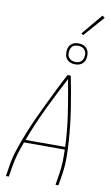

<svg xmlns="http://www.w3.org/2000/svg" viewBox="-121 -1224 741 1281"><g transform="rotate(10 250.0 -583.0)"><path d="M16 0 28 -74Q37 -131 56 -187Q75 -243 97 -299Q119 -355 144 -409.5Q169 -464 195.5 -518.5Q222 -573 248.5 -627Q275 -681 304 -735H326Q337 -681 346.5 -627Q356 -573 364.5 -518.5Q373 -464 379 -409.5Q385 -355 389 -299Q393 -243 393 -187Q393 -131 384 -74L372 0H352L364 -74Q371 -116 372.5 -158Q374 -200 372 -242H96Q80 -200 67.5 -158Q55 -116 48 -74L36 0ZM103 -260H372Q367 -375 350 -487Q333 -599 312 -709Q254 -599 200 -487Q146 -375 103 -260ZM341 -814Q324 -814 308.5 -820Q293 -826 283 -839Q273 -852 271 -868.5Q269 -885 271 -902Q273 -914 279 -925Q285 -936 295 -943Q305 -950 316.5 -953Q328 -956 340 -956Q357 -956 372.5 -950Q388 -944 398 -931Q408 -918 410.5 -901.5Q413 -885 410 -868Q408 -856 402 -845Q396 -834 386 -827Q376 -820 364.5 -817Q353 -814 341 -814ZM341 -830Q350 -830 359 -832Q368 -834 375.5 -840Q383 -846 388 -854.5Q393 -863 394 -872Q397 -885 395 -898Q393 -911 385.5 -920.5Q378 -930 366 -935Q354 -940 341 -940Q332 -940 322.5 -938Q313 -936 305.5 -930Q298 -924 293 -915.5Q288 -907 287 -898Q285 -885 286.5 -872Q288 -859 295.5 -849.5Q303 -840 315.5 -835Q328 -830 341 -830ZM360 -1015 347 -1025 465 -1166 482 -1154Z"/></g></svg>

Font: Iosevka Term Curly Thin
Style: Italic
Weight: 100
Italic angle: -9°
Designer: Belleve Invis
Foundry: Belleve Invis
Version: Version 32.3.0